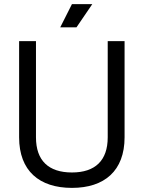

<svg xmlns="http://www.w3.org/2000/svg" viewBox="-20 -900 699 934"><path d="M330 -880 273 -767H352L429 -880ZM73 -700V-232C73 -69 171 14 330 14C488 14 586 -69 586 -232V-700H504V-232C504 -119 443 -61 330 -61C216 -61 155 -119 155 -232V-700Z"/></svg>

Font: Space Text
Style: Regular
Weight: 400
Designer: Florian Karsten (Space Text), Colophon Foundry (Space Mono)
Foundry: Florian Karsten
Version: Version 1.003;PS 001.003;hotconv 1.0.88;makeotf.lib2.5.64775